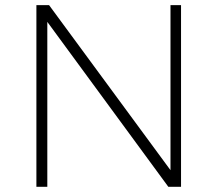

<svg xmlns="http://www.w3.org/2000/svg" viewBox="-20 -719 837 739"><path d="M676.8 0H627.9L162.1 -634.8V0H120.1V-699.2H168.9L636.2 -64V-699.2H676.8Z"/></svg>

Font: Montserrat Ultra Light
Style: Regular
Weight: 200
Designer: Julieta Ulanovsky
Foundry: Julieta Ulanovsky
Version: Version 3.001;PS 003.001;hotconv 1.0.70;makeotf.lib2.5.58329